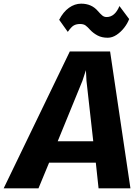

<svg xmlns="http://www.w3.org/2000/svg" viewBox="-80 -1028 757 1048"><path d="M-60 0 301 -747H521L632 0H458L443 -140H188L130 0ZM235 -257H429L392 -587L389 -645L370 -587ZM508 -822Q476 -822 452.8 -834.2Q429.5 -846.5 412 -865Q398 -881 387 -889Q376 -897 357 -897Q337.5 -897 323.5 -889.5Q309.5 -882 290 -854L243 -920Q265 -963 296.5 -985.5Q328 -1008 363 -1008Q420 -1008 454 -968Q467.5 -952.5 477.8 -943.8Q488 -935 502 -935Q547 -935 572 -995L625 -924Q616 -900 597.8 -876.5Q579.5 -853 556 -837.5Q532.5 -822 508 -822Z"/></svg>

Font: Merriweather Sans ExtraBold
Style: Italic
Weight: 800
Italic angle: -7.5°
Designer: Eben Sorkin
Foundry: Eben Sorkin
Version: Version 2.001; ttfautohint (v1.8.3)